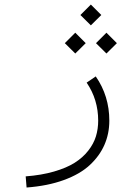

<svg xmlns="http://www.w3.org/2000/svg" viewBox="-20 -584 570 843"><path d="M401.4 -394.5 447.3 -440.4 493.2 -394.5 447.3 -349.1ZM264.6 -394.5 310.5 -440.4 356.4 -394.5 310.5 -349.1ZM333 -518.1 378.9 -564 424.8 -518.1 378.9 -472.7ZM360.4 -221.2 400.4 -248.5Q460 -162.6 460 -54.2Q460 2.9 438.5 52Q417 101.1 374 140.9Q331.1 180.7 260.3 206.5Q189.5 232.4 96.7 239.3L92.8 190.4Q162.1 185.1 217 169.2Q272 153.3 307.9 130.6Q343.8 107.9 367.4 77.6Q391.1 47.4 401.1 14.9Q411.1 -17.6 411.1 -54.2Q411.1 -147 360.4 -221.2Z"/></svg>

Font: AzarMehrMonospaced
Style: SansRegular
Weight: 1
Designer: Amin Abedi
Version: Version 1.00